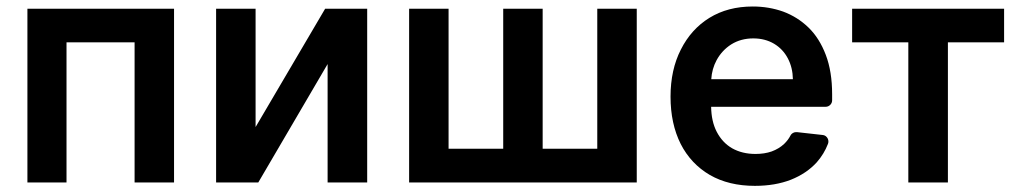

<svg xmlns="http://www.w3.org/2000/svg" viewBox="-20 -573 3210 603"><path d="M66.1 -545.5H526.6V0H402.7V-440H188.9V0H66.1Z M658.7 -545.5H782.7V-174L1001.1 -545.5H1133.2V0H1008.9V-371.8L791.2 0H658.7Z M1264.9 -545.5H1388.8V-105.8H1560.4V-545.5H1684.3V-105.8H1855.8V-545.5H1979.8V0H1264.9Z M2209.5 -23.4Q2149.9 -58.2 2117.9 -120.7Q2085.9 -184.3 2085.9 -269.5Q2085.9 -354 2118.3 -417.3Q2150.6 -481.5 2208.1 -517Q2266 -552.6 2344.1 -552.6Q2394.5 -552.6 2439.6 -536.6Q2484.7 -519.9 2519.2 -486.5Q2553.6 -453.1 2573.5 -400.6Q2593.4 -348.4 2593.4 -277V-258.2Q2593.4 -249.6 2587.4 -243.6Q2581.3 -237.6 2572.8 -237.6H2213.4Q2214.1 -191.8 2230.8 -159.4Q2248.6 -125 2279.5 -107.2Q2311.1 -89.5 2352.6 -89.5Q2381 -89.5 2403.4 -97.3Q2426.5 -105.8 2442.8 -121.1Q2455.3 -133.2 2462.4 -147Q2465.2 -152.7 2471.1 -155.7Q2476.9 -158.7 2483.3 -158L2563.2 -149.1Q2571.4 -148.4 2576.5 -142.4Q2581.7 -136.4 2581.7 -128.6Q2581.7 -124.3 2580.3 -121.1Q2568.2 -89.5 2545.1 -63.2Q2513.1 -28.1 2463.8 -8.5Q2414.4 10.7 2350.9 10.7Q2268.8 10.7 2209.5 -23.4ZM2470.2 -324.2Q2469.5 -361.2 2454.2 -389.9Q2438.9 -419 2410.9 -435.7Q2382.5 -452.4 2345.9 -452.4Q2306.8 -452.4 2276.6 -433.6Q2247.2 -414.8 2230.5 -383.9Q2215.9 -356.9 2213.8 -324.2Z M2832.7 -440H2656.2V-545.5H3133.5V-440H2957V0H2832.7Z"/></svg>

Font: DeltaSans SemiBold
Style: Regular
Weight: 600
Designer: Rasmus Andersson
Foundry: rsms
Version: Version 3.012